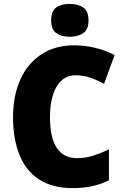

<svg xmlns="http://www.w3.org/2000/svg" viewBox="-20 -957 637 987"><path d="M368 -570Q306 -570 271.5 -512.5Q237 -455 237 -354Q237 -144 377 -144Q420 -144 460 -157Q500 -170 540 -189V-30Q497 -9 451.5 0.5Q406 10 354 10Q249 10 181 -34.5Q113 -79 80 -161Q47 -243 47 -355Q47 -464 84 -547Q121 -630 191.5 -677Q262 -724 363 -724Q413 -724 465.5 -712Q518 -700 569 -674L515 -526Q479 -546 443.5 -558Q408 -570 368 -570ZM339 -937Q381 -937 408 -918.5Q435 -900 435 -852Q435 -805 407.5 -786.5Q380 -768 339 -768Q296 -768 269.5 -786.5Q243 -805 243 -852Q243 -900 269 -918.5Q295 -937 339 -937Z"/></svg>

Font: Noto Sans Myanmar UI SemiCondensed Black
Style: Regular
Weight: 900
Width: 4
Designer: Monotype Design Team
Foundry: Monotype Imaging Inc.
Version: Version 2.103; ttfautohint (v1.8.4.7-5d5b)